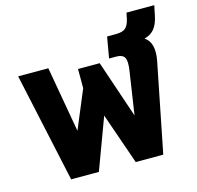

<svg xmlns="http://www.w3.org/2000/svg" viewBox="-103 -808 941 916"><g transform="rotate(-15 368.0 -350.0)"><path d="M138 0 21 -540H170L227 -216L306 -405V-500H413L509 -216L541 -429Q548 -474 538.5 -492Q529 -510 497 -510H462L480 -614H523Q557 -614 571.5 -627Q586 -640 593 -671L599 -700H736L726 -651Q718 -611 700 -588.5Q682 -566 650 -558Q698 -527 680 -437L593 0H457L369 -253L275 0Z"/></g></svg>

Font: Kanit SemiBold
Style: Regular
Weight: 600
Designer: Katatrad Team
Foundry: CadsonDemak
Version: Version 2.000; ttfautohint (v1.8.3)